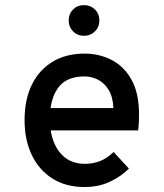

<svg xmlns="http://www.w3.org/2000/svg" viewBox="-20 -738 656 770"><path d="M319 12Q243.5 12 189.8 -22.2Q136 -56.5 107.2 -117Q78.5 -177.5 78.5 -256Q78.5 -339.5 108.2 -399.2Q138 -459 191.8 -491Q245.5 -523 319 -523Q379 -523 428.8 -497Q478.5 -471 508 -417.2Q537.5 -363.5 537.5 -280Q537.5 -267.5 537 -250.8Q536.5 -234 534 -215H158.5V-304.5H435Q432.5 -351 414.8 -379Q397 -407 371.5 -419.2Q346 -431.5 319 -431.5Q246 -431.5 213 -385.8Q180 -340 180 -262Q180 -179.5 217 -130.2Q254 -81 320.5 -81Q353 -81 381.5 -92.2Q410 -103.5 435.5 -128.5L497 -62Q465 -29.5 420 -8.8Q375 12 319 12ZM316.5 -594.5Q290.5 -594.5 273 -612.2Q255.5 -630 255.5 -656Q255.5 -682.5 273 -700Q290.5 -717.5 316.5 -717.5Q343 -717.5 360.8 -700Q378.5 -682.5 378.5 -656Q378.5 -630 360.8 -612.2Q343 -594.5 316.5 -594.5Z"/></svg>

Font: Overpass Mono SemiBold
Style: Regular
Weight: 600
Monospace: yes
Designer: Delve Withrington, Dave Bailey
Foundry: Delve Fonts LLC
Version: Version 4.000